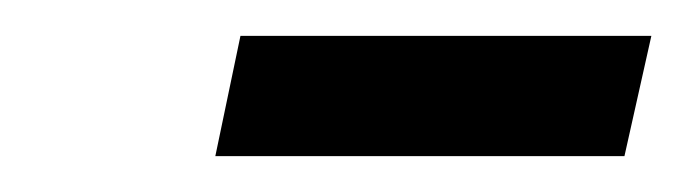

<svg xmlns="http://www.w3.org/2000/svg" viewBox="-20 -727 383 107"><path d="M100 -640 114 -707H343L328 -640Z"/></svg>

Font: Plus Jakarta Display
Style: Italic
Weight: 400
Italic angle: -12°
Designer: Gumpita Rahayu
Foundry: Tokotype Studio
Version: Version 1.000